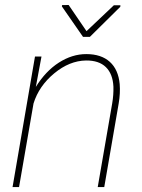

<svg xmlns="http://www.w3.org/2000/svg" viewBox="-20 -757 576 777"><path d="M125 -405.3Q164.6 -469.2 218.3 -503.7Q272 -538.1 329.1 -538.1Q389.6 -538.1 424.3 -506.8Q459 -475.6 464.4 -416.5Q467.3 -379.4 460.4 -338.9L401.9 0H375.5L434.1 -338.9Q439.9 -373 439 -406.2Q436.5 -458 408.4 -485.4Q380.4 -512.7 328.1 -512.2Q261.2 -511.2 199.5 -460.2Q137.7 -409.2 115.7 -338.4L57.1 0H30.8L121.6 -528.3H147.9ZM330.1 -630.9 440.9 -735.8H467.3L466.8 -729.5L343.8 -607.9H315.9L230.5 -731L231 -736.3L257.8 -736.8Z"/></svg>

Font: Roboto Thin
Style: Italic
Weight: 250
Italic angle: -12°
Designer: Google
Version: Version 2.134; 2016